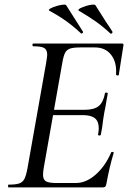

<svg xmlns="http://www.w3.org/2000/svg" viewBox="-20 -814 559 834"><path d="M17 -12Q48 -12 63 -17Q78 -22 85.5 -36Q93 -50 99 -81L181 -544Q185 -570 185 -576Q185 -598 172 -605.5Q159 -613 124 -613Q121 -613 121 -619Q121 -625 124 -625H510Q518 -625 516 -616L496 -489Q496 -486 491 -486Q489 -486 486.5 -487.5Q484 -489 484 -490Q488 -543 463 -575.5Q438 -608 392 -608H330Q299 -608 284.5 -603Q270 -598 263 -585Q256 -572 251 -543L170 -85Q167 -67 167 -55Q167 -34 179.5 -26.5Q192 -19 226 -19H309Q354 -19 395.5 -55.5Q437 -92 463 -152Q464 -155 469.5 -154Q475 -153 474 -150Q456 -92 442 -15Q440 -6 437 -3Q434 0 426 0H17Q15 0 15 -6Q15 -12 17 -12ZM406 -230Q409 -245 409 -257Q409 -287 392 -300.5Q375 -314 340 -314H178L182 -337H347Q389 -337 409 -353.5Q429 -370 436 -409Q436 -412 442 -412Q444 -412 446.5 -410.5Q449 -409 448 -407Q445 -389 442.5 -376.5Q440 -364 439 -355L433 -325L428 -294Q425 -263 418 -229Q417 -225 411 -225.5Q405 -226 406 -230ZM323 -767Q313 -773 340.5 -783.5Q368 -794 386 -794Q392 -794 394 -792L441 -718Q459 -692 468 -677L469 -675Q469 -672 465.5 -669Q462 -666 459 -669Q428 -698 397 -720Q366 -742 323 -767ZM195 -767Q188 -771 199.5 -777.5Q211 -784 229.5 -789Q248 -794 259 -794Q265 -794 267 -792Q283 -766 307 -729L340 -677L341 -675Q341 -672 337.5 -669.5Q334 -667 332 -669Q300 -699 268 -722Q236 -745 195 -767Z"/></svg>

Font: Cormorant Infant Medium
Style: Italic
Weight: 500
Italic angle: -10°
Designer: Christian Thalmann (Catharsis Fonts)
Foundry: Catharsis Fonts
Version: Version 4.000